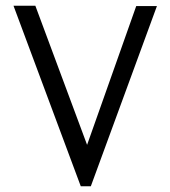

<svg xmlns="http://www.w3.org/2000/svg" viewBox="-20 -644 590 668"><path d="M261 4 27 -624H103L283 -140L454 -623H526L296 4Z"/></svg>

Font: Inconsolata SemiExpanded
Style: Regular
Weight: 400
Width: 6
Monospace: yes
Designer: Raph Levien, Cyreal, Brenton Simpson
Foundry: Raph Levien, Cyreal, Google
Version: Version 3.000; ttfautohint (v1.8.2.53-6de2)